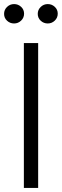

<svg xmlns="http://www.w3.org/2000/svg" viewBox="-28 -921 303 941"><path d="M89 0V-710H159V0ZM90 -854Q90 -834 75.5 -820Q61 -806 41 -806Q21 -806 6.5 -819.5Q-8 -833 -8 -853Q-8 -873 6.5 -887Q21 -901 41 -901Q61 -901 75.5 -887.5Q90 -874 90 -854ZM255 -854Q255 -834 240.5 -820Q226 -806 206 -806Q186 -806 171.5 -819.5Q157 -833 157 -853Q157 -873 171.5 -887Q186 -901 206 -901Q226 -901 240.5 -887.5Q255 -874 255 -854Z"/></svg>

Font: IngvarSans
Style: Regular
Weight: 400
Version: Version 1.000